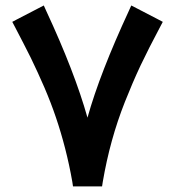

<svg xmlns="http://www.w3.org/2000/svg" viewBox="-20 -669 626 687"><path d="M293 -248C262.7 -356 213.4 -483.9 145 -630.9L136.7 -649.4L118.7 -640.1L41.5 -600.1L23.9 -590.8L33.2 -573.2C54.7 -532.2 73.7 -495.1 90.3 -461.9C106.4 -428.7 122.6 -393.6 138.7 -356.4C154.8 -318.8 168.5 -283.2 180.2 -248.5C203.6 -179.7 224.6 -100.1 238.8 -18.1L241.2 -2H257.8H328.6H345.2L347.7 -18.1C365.2 -120.1 390.6 -212.4 426.8 -304.2C444.8 -349.6 463.4 -393.1 482.9 -434.6C502.4 -475.6 525.9 -522 553.2 -573.2L562.5 -590.8L544.9 -600.1L467.8 -640.1L449.7 -649.4L441.4 -630.9C372.6 -482.4 322.8 -355 293 -248Z"/></svg>

Font: Shabnam
Style: Bold
Weight: 700
Foundry: DejaVu fonts team - Redesigned by Saber Rastikerdar - Based on Vazir font
Version: Version 5.0.1